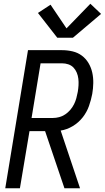

<svg xmlns="http://www.w3.org/2000/svg" viewBox="-20 -1002 558 1022"><path d="M8 0 129 -735H310Q339 -735 366.5 -728.5Q394 -722 415.5 -706Q437 -690 451 -666.5Q465 -643 471 -616Q477 -589 476.5 -560Q476 -531 471 -502Q465 -470 453.5 -437.5Q442 -405 420 -377Q398 -349 367 -330.5Q336 -312 303 -307L406 0H323L220 -304H137L86 0ZM148 -374H261Q278 -374 295 -378.5Q312 -383 327 -393Q342 -403 354 -417Q366 -431 374 -447Q382 -463 386.5 -480Q391 -497 394 -513Q397 -531 398 -548.5Q399 -566 397 -583Q395 -600 388.5 -615.5Q382 -631 371 -642.5Q360 -654 344 -659.5Q328 -665 310 -665H196ZM285 -801 182 -933 249 -977 334 -851 461 -982 518 -928 368 -801Z"/></svg>

Font: Iosevka SS04 Oblique
Style: Regular
Weight: 400
Italic angle: -9°
Monospace: yes
Designer: Belleve Invis
Foundry: Belleve Invis
Version: Version 19.0.0; ttfautohint (v1.8.4)